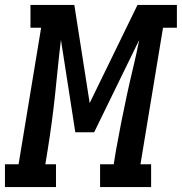

<svg xmlns="http://www.w3.org/2000/svg" viewBox="-62 -755 734 775"><path d="M-42 0V-92H13L104 -643H61V-735H238L300 -339L493 -735H652V-643H596L505 -92H548V0H342V-92H397L406 -147Q416 -203 427 -259Q438 -315 450 -370.5Q462 -426 475.5 -482Q489 -538 500 -594L318 -221H242L184 -594Q177 -538 171.5 -482Q166 -426 160 -370Q154 -314 146.5 -258.5Q139 -203 130 -147L121 -92H164V0Z"/></svg>

Font: Iosevka Curly Slab SmBdEx
Style: Italic
Weight: 600
Width: 7
Italic angle: -9°
Monospace: yes
Designer: Belleve Invis
Foundry: Belleve Invis
Version: Version 11.1.0; ttfautohint (v1.8.3)